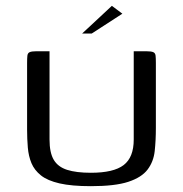

<svg xmlns="http://www.w3.org/2000/svg" viewBox="-20 -636 628 659"><path d="M515 -197Q515 -154 511 -117.5Q507 -81 486.5 -54Q466 -27 420.5 -12Q375 3 292 3Q226 3 184.5 -6.5Q143 -16 120.5 -34Q98 -52 88 -76Q78 -100 75.5 -129.5Q73 -159 73 -191V-420Q73 -436 74 -445Q75 -454 82 -457Q89 -460 103 -460H150V-157Q150 -112 164.5 -87.5Q179 -63 210.5 -53Q242 -43 292 -43Q370 -43 404.5 -69.5Q439 -96 439 -157V-460H484Q499 -460 506 -457Q513 -454 514 -445Q515 -436 515 -420ZM262 -521 364 -616 400 -589 295 -521Z"/></svg>

Font: Genos Thin
Style: Regular
Weight: 400
Version: Version 1.010